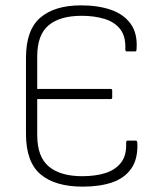

<svg xmlns="http://www.w3.org/2000/svg" viewBox="-20 -686 604 717"><path d="M289 11Q186 11 131.5 -35Q77 -81 77 -186V-470Q77 -574 130.5 -620Q184 -666 283 -666Q346 -666 394 -649.5Q442 -633 468 -597Q494 -561 490 -503Q490 -494 485 -494H453Q448 -494 448 -503Q450 -550 429 -577Q408 -604 370 -615.5Q332 -627 285 -627Q204 -627 161.5 -591.5Q119 -556 119 -475V-354H393Q399 -354 399 -348V-321Q399 -316 393 -316H119V-182Q119 -100 162.5 -64Q206 -28 287 -28Q336 -28 373 -39.5Q410 -51 431.5 -78Q453 -105 451 -152Q451 -161 456 -161H487Q493 -161 493 -150Q495 -91 469.5 -55.5Q444 -20 398 -4.5Q352 11 289 11Z"/></svg>

Font: Sofia Sans Semi Condensed ExtraLight
Style: Regular
Weight: 250
Version: Version 4.100